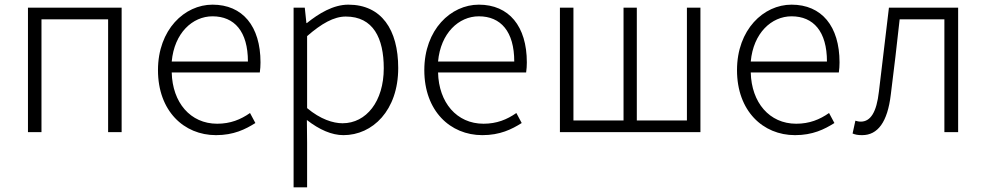

<svg xmlns="http://www.w3.org/2000/svg" viewBox="-20 -567 4231 824"><path d="M100 0H158V-484H444V0H502V-534H100Z M907 13C983 13 1033 -12 1076 -39L1053 -82C1013 -54 969 -36 912 -36C797 -36 720 -127 717 -256H1095C1097 -270 1098 -285 1098 -299C1098 -455 1021 -547 892 -547C772 -547 658 -440 658 -266C658 -91 769 13 907 13ZM717 -303C728 -425 806 -497 892 -497C986 -497 1044 -432 1044 -303Z M1240 237H1298V46L1297 -52C1351 -10 1404 13 1454 13C1579 13 1689 -93 1689 -275C1689 -440 1617 -547 1475 -547C1410 -547 1348 -509 1297 -468H1295L1288 -534H1240ZM1450 -38C1410 -38 1355 -55 1298 -103V-412C1360 -466 1413 -496 1464 -496C1582 -496 1627 -403 1627 -274C1627 -132 1552 -38 1450 -38Z M2050 13C2126 13 2176 -12 2219 -39L2196 -82C2156 -54 2112 -36 2055 -36C1940 -36 1863 -127 1860 -256H2238C2240 -270 2241 -285 2241 -299C2241 -455 2164 -547 2035 -547C1915 -547 1801 -440 1801 -266C1801 -91 1912 13 2050 13ZM1860 -303C1871 -425 1949 -497 2035 -497C2129 -497 2187 -432 2187 -303Z M2383 0H2986V-534H2928V-50H2713V-534H2656V-50H2441V-534H2383Z M3392 13C3468 13 3518 -12 3561 -39L3538 -82C3498 -54 3454 -36 3397 -36C3282 -36 3205 -127 3202 -256H3580C3582 -270 3583 -285 3583 -299C3583 -455 3506 -547 3377 -547C3257 -547 3143 -440 3143 -266C3143 -91 3254 13 3392 13ZM3202 -303C3213 -425 3291 -497 3377 -497C3471 -497 3529 -432 3529 -303Z M3680 13C3747 13 3789 -43 3803 -161C3817 -269 3829 -376 3841 -484H4033V0H4092V-534H3795C3781 -413 3766 -294 3752 -174C3742 -85 3716 -45 3674 -45C3665 -45 3658 -47 3651 -49L3639 6C3651 11 3662 13 3680 13Z"/></svg>

Font: Noto Sans HK Light
Style: Regular
Weight: 300
Designer: Ryoko NISHIZUKA 西塚涼子 (kana, bopomofo & ideographs); Paul D. Hunt (Latin, Greek & Cyrillic); Sandoll Communications 산돌커뮤니
Foundry: Adobe
Version: Version 2.004;hotconv 1.0.118;makeotfexe 2.5.65603